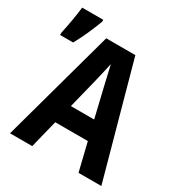

<svg xmlns="http://www.w3.org/2000/svg" viewBox="-207 -926 992 1056"><g transform="rotate(30 289.0 -398.5)"><path d="M61 -606Q87 -653 107.5 -700Q128 -747 142 -785V-797H8Q4 -759 -5 -707.5Q-14 -656 -22 -621V-606ZM269 -473Q277 -507 285 -540Q293 -573 300 -607Q308 -573 315.5 -540Q323 -507 331 -473L373 -297H225ZM445 0H590L392 -717H207L10 0H151L195 -177H402Z"/></g></svg>

Font: Noto Sans Mono UI
Style: Bold
Weight: 700
Designer: Monotype Design team
Foundry: Monotype Imaging Inc.
Version: 1.000